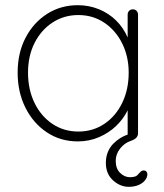

<svg xmlns="http://www.w3.org/2000/svg" viewBox="-20 -535 633 740"><path d="M282 -28Q338 -28 382 -57.5Q426 -87 451 -138.5Q476 -190 476 -255Q476 -317 451 -367.5Q426 -418 382 -447.5Q338 -477 282 -477Q227 -477 183 -448.5Q139 -420 113.5 -370Q88 -320 88 -255Q88 -190 113 -138.5Q138 -87 182 -57.5Q226 -28 282 -28ZM476 185Q443 185 415.5 160Q388 135 388 93Q388 70 395.5 51.5Q403 33 415.5 20Q428 7 443 -2.5Q458 -12 474 -17L472 -9V-162L488 -175Q488 -143 472 -110Q456 -77 428 -50Q400 -23 362 -6.5Q324 10 280 10Q213 10 160.5 -25Q108 -60 78 -120Q48 -180 48 -255Q48 -331 78.5 -389.5Q109 -448 161.5 -481.5Q214 -515 280 -515Q323 -515 361 -499.5Q399 -484 427.5 -456Q456 -428 472 -390.5Q488 -353 488 -309L472 -334V-479Q472 -487 477.5 -493Q483 -499 492 -499Q501 -499 506.5 -493Q512 -487 512 -479V-20Q512 -13 506.5 -5.5Q501 2 484 8Q460 16 443 37.5Q426 59 426 85Q426 115 443 131.5Q460 148 481 148Q492 148 500 145.5Q508 143 513 136Q518 131 522.5 126.5Q527 122 534 122Q541 122 544.5 126.5Q548 131 548 136Q548 149 538.5 160.5Q529 172 513 178.5Q497 185 476 185Z"/></svg>

Font: Quicksand Variable Light
Style: Regular
Weight: 300
Designer: Andrew Paglinawan
Foundry: Andrew Paglinawan
Version: Version 3.004